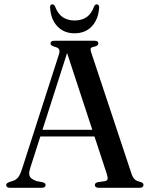

<svg xmlns="http://www.w3.org/2000/svg" viewBox="-20 -894 716 914"><path d="M160.5 -276H447L449.5 -244.5H156.5ZM197 -13Q197 -7.5 192.8 -3.8Q188.5 0 179 0H27.5Q18.5 0 14 -3.5Q9.5 -7 9.5 -13Q9.5 -17.5 12.5 -20.5Q15.5 -23.5 23 -27L43.5 -33.5Q58 -39 67 -50.8Q76 -62.5 85.5 -91.5L260 -633.5Q265.5 -650.5 261.5 -658.8Q257.5 -667 240 -671.5Q229.5 -675 225 -678.5Q220.5 -682 220.5 -687.5Q220.5 -693.5 225.2 -696.8Q230 -700 239 -700H430Q439.5 -700 443.8 -696.8Q448 -693.5 448 -687.5Q448 -682 444 -678.2Q440 -674.5 429.5 -672Q415 -669.5 412.2 -664Q409.5 -658.5 414 -645L606 -67Q612 -49 621 -40.5Q630 -32 646.5 -28.5Q656.5 -25.5 659.8 -22.2Q663 -19 663 -13Q663 -7.5 658.5 -3.8Q654 0 645 0H450Q440.5 0 436 -3.8Q431.5 -7.5 431.5 -13Q431.5 -18.5 435.2 -21.8Q439 -25 446.5 -27L479 -31.5Q491 -34 492.2 -41.8Q493.5 -49.5 488.5 -65.5L294.5 -656.5L307.5 -667L124 -94.5Q118 -76.5 119.2 -64.5Q120.5 -52.5 129.2 -45Q138 -37.5 154 -32L182.5 -26.5Q190 -24.5 193.5 -21.5Q197 -18.5 197 -13ZM335 -796.5Q369 -796.5 392 -812.2Q415 -828 428 -863.5Q431 -869 434 -871.2Q437 -873.5 440.5 -873.5Q446 -873.5 449.2 -869.2Q452.5 -865 452 -857.5Q448 -801 416.8 -768.2Q385.5 -735.5 335 -735.5Q285 -735.5 253.5 -768.2Q222 -801 218.5 -857.5Q217.5 -865 220.8 -869.2Q224 -873.5 229.5 -873.5Q233 -873.5 236 -871.2Q239 -869 242 -863.5Q255.5 -827.5 279 -812Q302.5 -796.5 335 -796.5Z"/></svg>

Font: Fraunces 60pt
Style: Regular
Weight: 400
Version: Version 1.000;[b76b70a41]